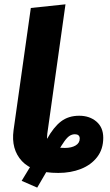

<svg xmlns="http://www.w3.org/2000/svg" viewBox="-20 -779 507 884"><path d="M279 -97.9 248.5 17.2Q131.7 17.2 81.1 -37.1Q30.5 -91.4 42.4 -179.5L121.9 -742.3L281.5 -759.1L197.8 -163.8Q192.4 -124.7 210.3 -111.3Q228.1 -97.9 279 -97.9ZM203.9 -5.4 151.3 84.8 79.7 53.6 132.8 -33.8 196.3 -138.9Q226.7 -193.7 260.9 -219.9Q295.2 -246.1 344.6 -246.1Q392.5 -246.1 424 -219.2Q455.4 -192.2 455.4 -144.7Q455.4 -92.2 427.4 -55.9Q399.5 -19.7 352.6 -1.2Q305.7 17.2 248.5 17.2L279 -97.9Q309 -97.9 328.1 -109.2Q347.1 -120.5 347.1 -141Q347.1 -151.1 341.2 -156Q335.4 -160.9 324.9 -160.9Q312.1 -160.9 300.8 -153.8Q289.6 -146.8 276.9 -129.1Q264.3 -111.4 246 -80.4Z"/></svg>

Font: Fira Sans Variable
Style: Italic
Weight: 397
Italic angle: -8°
Designer: Carrois Corporate & Edenspiekermann AG
Foundry: Carrois Corporate GbR & Edenspiekermann AG
Version: Version 4.202